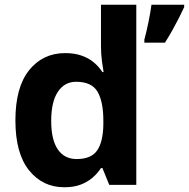

<svg xmlns="http://www.w3.org/2000/svg" viewBox="-20 -780 797 810"><path d="M251 10Q160 10 102.5 -61.5Q45 -133 45 -272Q45 -412 103 -484Q161 -556 255 -556Q294 -556 324 -545.5Q354 -535 375.5 -517Q397 -499 412 -476H417Q414 -492 410 -522.5Q406 -553 406 -585V-760H555V0H441L412 -71H406Q392 -49 370.5 -30.5Q349 -12 320 -1Q291 10 251 10ZM303 -109Q365 -109 390 -145.5Q415 -182 416 -255V-271Q416 -351 391.5 -393Q367 -435 301 -435Q252 -435 224 -392.5Q196 -350 196 -270Q196 -190 224 -149.5Q252 -109 303 -109ZM757 -750Q747 -728 734.5 -703.5Q722 -679 707.5 -653Q693 -627 676 -600H589V-613Q593 -628 597.5 -646.5Q602 -665 606 -685Q610 -705 613.5 -724.5Q617 -744 619 -760H757Z"/></svg>

Font: Noto Sans Gujarati
Style: Regular
Weight: 400
Designer: Jelle Bosma - Monotype Design Team, Universal Thirst
Foundry: Monotype Imaging Inc.
Version: Version 2.102